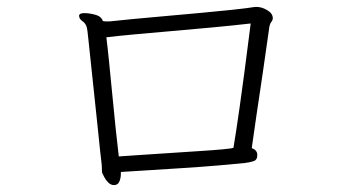

<svg xmlns="http://www.w3.org/2000/svg" viewBox="-20 -595 1040 556"><path d="M725 -145Q725 -132 715 -128.5Q705 -125 689 -123Q661 -120 613.5 -116Q566 -112 512.5 -108.5Q459 -105 410 -102Q361 -99 330 -97V-92Q330 -79 325.5 -69Q321 -59 310 -59Q301 -59 293.5 -66.5Q286 -74 281.5 -83Q277 -92 276 -94Q275 -97 275 -106.5Q275 -116 274 -123Q273 -128 270 -157.5Q267 -187 262.5 -230Q258 -273 253 -320Q248 -367 243.5 -409.5Q239 -452 236 -480.5Q233 -509 232 -513Q229 -527 219 -533.5Q209 -540 209 -550Q210 -557 224 -557Q238 -557 255.5 -552.5Q273 -548 278 -534Q283 -533 287.5 -533Q292 -533 297 -533Q324 -536 366.5 -540Q409 -544 459.5 -548.5Q510 -553 559.5 -557.5Q609 -562 651.5 -566.5Q694 -571 719 -575H723Q738 -575 754 -565.5Q770 -556 770 -542Q770 -538 767 -533Q762 -528 760 -517Q751 -452 741 -384.5Q731 -317 722.5 -260Q714 -203 709 -166Q724 -161 725 -148ZM656 -167Q662 -201 674 -285Q686 -369 706 -527Q653 -521 594 -515.5Q535 -510 477 -505Q419 -500 370 -495.5Q321 -491 288 -487Q291 -464 295.5 -419.5Q300 -375 305 -323Q310 -271 315 -222.5Q320 -174 324 -142Q351 -144 390.5 -146.5Q430 -149 474 -152Q518 -155 557.5 -157.5Q597 -160 624 -162.5Q651 -165 656 -167Z"/></svg>

Font: Moon Stars Kai T HW Light
Style: Regular
Weight: 300
Designer: GuiWonder
Version: Version 1.101